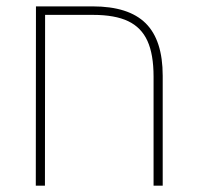

<svg xmlns="http://www.w3.org/2000/svg" viewBox="-20 -585 621 605"><path d="M93.3 -564.9H272Q385.3 -564.9 439 -511.7Q492.7 -458.5 492.7 -346.2V0H463.9V-343.8Q463.9 -413.6 444.6 -456.1Q425.3 -498.5 383.8 -518.3Q342.3 -538.1 273.4 -538.1H122.1L121.6 0H92.8Z"/></svg>

Font: Heebo Thin
Style: Regular
Weight: 250
Designer: Oded Ezer
Foundry: Meir Sadan
Version: Version 2.001; ttfautohint (v1.5.14-ce02) -l 8 -r 50 -G 200 